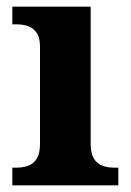

<svg xmlns="http://www.w3.org/2000/svg" viewBox="-20 -556 392 576"><path d="M17 0V-53H29Q49 -53 65 -59Q81 -65 90.5 -80.5Q100 -96 100 -124V-416Q100 -443 90 -457.5Q80 -472 64.5 -477.5Q49 -483 29 -483H17V-536H252V-124Q252 -96 261.5 -80.5Q271 -65 287 -59Q303 -53 323 -53H335V0Z"/></svg>

Font: Noto Serif Hebrew
Style: Bold
Weight: 700
Version: Version 2.003